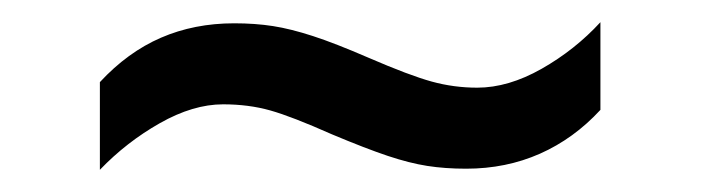

<svg xmlns="http://www.w3.org/2000/svg" viewBox="-20 -409 632 173"><path d="M70 -335Q95 -362 125 -375Q155 -388 191 -388Q210 -388 226 -385.5Q242 -383 262 -376.5Q282 -370 312 -357Q349 -341 369 -335.5Q389 -330 410 -330Q438 -330 468 -347Q498 -364 521 -389V-310Q497 -284 466.5 -270.5Q436 -257 400 -257Q381 -257 365 -259.5Q349 -262 329.5 -268.5Q310 -275 279 -288Q243 -304 223.5 -309.5Q204 -315 181 -315Q154 -315 124 -298Q94 -281 70 -256Z"/></svg>

Font: uoriya25
Style: Book
Weight: 400
Designer: Jelle Bosma - Monotype Design Team
Foundry: Monotype Imaging Inc.
Version: Version 2.003